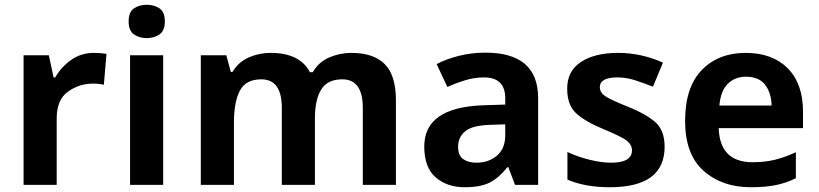

<svg xmlns="http://www.w3.org/2000/svg" viewBox="-20 -776 3436 806"><path d="M375 -554Q320 -554 278 -524Q236 -494 212 -451H205L185 -544H79V0H218V-279Q218 -357 265 -391Q312 -425 370 -425Q398 -425 416 -420L427 -550Q401 -554 375 -554Z M596 -756Q565 -756 542.5 -741Q520 -726 520 -686Q520 -647 542.5 -631.5Q565 -616 596 -616Q627 -616 649.5 -631.5Q672 -647 672 -686Q672 -726 649.5 -741Q627 -756 596 -756ZM665 -544H526V0H665Z M1455 -554Q1407 -554 1362.5 -535Q1318 -516 1293 -473H1281Q1239 -554 1115 -554Q1068 -554 1024.5 -535Q981 -516 956 -474H949L930 -544H823V0H962V-260Q962 -348 987 -395.5Q1012 -443 1077 -443Q1163 -443 1163 -323V0H1302V-278Q1302 -358 1328.5 -400.5Q1355 -443 1417 -443Q1503 -443 1503 -323V0H1642V-355Q1642 -460 1595 -507Q1548 -554 1455 -554Z M2101 -254V-209Q2101 -152 2066 -122.5Q2031 -93 1980 -93Q1946 -93 1924.5 -108Q1903 -123 1903 -160Q1903 -200 1933 -225Q1963 -250 2040 -252ZM2018 -555Q1961 -555 1908 -542Q1855 -529 1813 -507L1858 -411Q1896 -428 1934 -439.5Q1972 -451 2012 -451Q2101 -451 2101 -363V-337L2007 -334Q1761 -325 1761 -161Q1761 -73 1809 -31.5Q1857 10 1930 10Q1998 10 2036.5 -10Q2075 -30 2110 -74H2114L2142 0H2239V-364Q2239 -555 2018 -555Z M2770 -160Q2770 -231 2728.5 -265.5Q2687 -300 2616 -328Q2543 -357 2520.5 -372.5Q2498 -388 2498 -410Q2498 -451 2572 -451Q2609 -451 2645 -439.5Q2681 -428 2721 -412L2763 -513Q2672 -554 2575 -554Q2477 -554 2419 -516Q2361 -478 2361 -404Q2361 -335 2398.5 -300.5Q2436 -266 2513 -234Q2593 -201 2613 -184Q2633 -167 2633 -145Q2633 -93 2545 -93Q2505 -93 2454.5 -105.5Q2404 -118 2362 -138V-22Q2436 10 2540 10Q2770 10 2770 -160Z M3110 -554Q2996 -554 2926 -482Q2856 -410 2856 -268Q2856 -128 2933.5 -59Q3011 10 3132 10Q3193 10 3237 1Q3281 -8 3321 -28V-137Q3276 -116 3233.5 -105.5Q3191 -95 3139 -95Q3002 -95 2997 -238H3351V-307Q3351 -425 3286.5 -489.5Q3222 -554 3110 -554ZM3111 -454Q3166 -454 3192 -420Q3218 -386 3219 -333H3000Q3005 -394 3035 -424Q3065 -454 3111 -454Z"/></svg>

Font: Noto Sans UI
Style: Bold
Weight: 700
Designer: Monotype Design Team
Foundry: Monotype Imaging Inc.
Version: Version 1.901